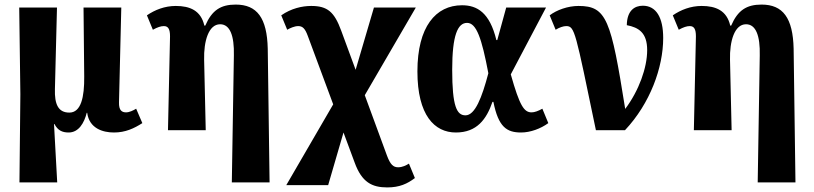

<svg xmlns="http://www.w3.org/2000/svg" viewBox="-20 -569 3558 839"><path d="M65 228H230L216 -27H218C232 0 251 10 280 10C324 10 348 -32 359 -76H361C370 -8 429 10 478 10C528 10 566 -8 602 -31L575 -94C562 -86 545 -78 531 -78C513 -78 499 -86 500 -122L510 -536H345L348 -235C349 -144 334 -77 283 -77C234 -77 218 -114 220 -180L229 -536H64L69 -157Z M993 228H1158L1150 -356C1147 -491 1103 -549 1010 -549C944 -549 906 -524 877 -457H873C858 -523 810 -543 748 -543C700 -543 657 -526 622 -502L648 -439C668 -450 683 -455 696 -455C715 -455 723 -442 723 -410L714 0H879L872 -308C870 -388 891 -463 942 -463C985 -463 1004 -413 1002 -327Z M1231 240H1414L1481 10L1530 142C1561 227 1605 250 1672 250C1726 250 1760 234 1793 209L1767 146C1754 154 1738 162 1720 162C1699 162 1686 151 1671 111L1574 -153L1797 -536H1614L1534 -264L1471 -435C1441 -517 1411 -543 1340 -543C1300 -543 1252 -532 1209 -502L1235 -439C1247 -446 1267 -455 1283 -455C1302 -455 1313 -445 1325 -412L1436 -113Z M1972 10C2064 10 2106 -48 2132 -124H2136C2158 -13 2195 10 2257 10C2298 10 2343 -7 2376 -31L2350 -94C2332 -84 2316 -78 2303 -78C2270 -78 2251 -106 2212 -244L2366 -536H2192L2153 -394H2149C2120 -514 2065 -546 1999 -546C1884 -546 1804 -452 1804 -257C1804 -65 1879 10 1972 10ZM2014 -65C1976 -65 1956 -104 1956 -264C1956 -415 1980 -469 2021 -469C2062 -469 2085 -402 2114 -249C2086 -143 2056 -65 2014 -65Z M2584 0H2711C2821 -117 2878 -274 2878 -403C2878 -493 2847 -544 2789 -544C2754 -544 2720 -524 2719 -459C2771 -449 2808 -426 2808 -350C2808 -273 2772 -173 2712 -93C2650 -483 2631 -543 2508 -543C2461 -543 2412 -525 2382 -502L2408 -439C2424 -449 2442 -455 2454 -455C2492 -455 2494 -432 2584 0Z M3291 228H3456L3448 -356C3445 -491 3401 -549 3308 -549C3242 -549 3204 -524 3175 -457H3171C3156 -523 3108 -543 3046 -543C2998 -543 2955 -526 2920 -502L2946 -439C2966 -450 2981 -455 2994 -455C3013 -455 3021 -442 3021 -410L3012 0H3177L3170 -308C3168 -388 3189 -463 3240 -463C3283 -463 3302 -413 3300 -327Z"/></svg>

Font: Noto Serif Condensed ExtraBold
Style: Regular
Weight: 800
Width: 3
Designer: Monotype Design Team
Foundry: Monotype Imaging Inc.
Version: Version 2.013